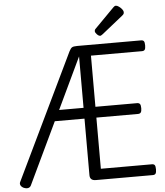

<svg xmlns="http://www.w3.org/2000/svg" viewBox="-76 -1335 1221 1417"><g transform="rotate(-5 535.0 -626.5)"><path d="M999 0H577Q555 0 544 -10Q533 -20 533 -40V-459H313L95 -1Q88 12 74 15Q60 18 41 10Q25 2 19 -10.5Q13 -23 20 -36L466 -963Q477 -985 487.5 -991.5Q498 -998 526 -998H999Q1014 -998 1020 -989.5Q1026 -981 1026 -958Q1026 -936 1020 -927Q1014 -918 999 -918H621V-539H929Q944 -539 950.5 -530.5Q957 -522 957 -499Q957 -477 950.5 -468Q944 -459 929 -459H621V-80H999Q1014 -80 1020 -71.5Q1026 -63 1026 -40Q1026 -18 1020 -9Q1014 0 999 0ZM352 -539H533V-920ZM702 -1058Q691 -1058 678 -1071.5Q665 -1085 665 -1095Q665 -1099 666 -1103Q667 -1107 673 -1113L816 -1258Q821 -1263 825.5 -1266Q830 -1269 836 -1269Q845 -1269 858 -1260Q871 -1251 880.5 -1239Q890 -1227 890 -1216Q890 -1209 887.5 -1204Q885 -1199 875 -1191L721 -1068Q715 -1064 710.5 -1061Q706 -1058 702 -1058Z"/></g></svg>

Font: Playwrite PE
Style: Regular
Weight: 400
Designer: Veronika Burian, José Scaglione
Foundry: TypeTogether
Version: Version 1.002